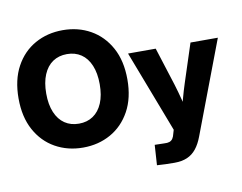

<svg xmlns="http://www.w3.org/2000/svg" viewBox="-95 -871 1524 1208"><g transform="rotate(-10 667.0 -267.0)"><path d="M376.5 11.2Q277.8 11.2 199 -33.2Q120.1 -77.6 74.5 -161.4Q28.8 -245.1 28.8 -363.3Q28.8 -482.4 74.5 -566.4Q120.1 -650.4 199 -694.6Q277.8 -738.8 376.5 -738.8Q474.6 -738.8 553.2 -694.6Q631.8 -650.4 678 -566.4Q724.1 -482.4 724.1 -363.3Q724.1 -244.6 678 -160.9Q631.8 -77.1 553.2 -33Q474.6 11.2 376.5 11.2ZM376.5 -141.6Q428.7 -141.6 467 -167.5Q505.4 -193.4 526.4 -243.2Q547.4 -293 547.4 -363.3Q547.4 -434.1 526.4 -484.1Q505.4 -534.2 467 -560.1Q428.7 -585.9 376.5 -585.9Q324.2 -585.9 285.9 -560.1Q247.6 -534.2 226.6 -484.1Q205.6 -434.1 205.6 -363.3Q205.6 -293 226.6 -243.2Q247.6 -193.4 285.9 -167.5Q324.2 -141.6 376.5 -141.6ZM813.5 201.2 821.8 72.3 882.3 73.7Q902.8 75.2 916 70.6Q929.2 65.9 937 54.2Q944.8 42.5 949.2 22.9L956.1 -0.5L756.3 -522.5H933.1L1010.7 -278.3Q1025.9 -228.5 1038.8 -178Q1051.8 -127.4 1064.9 -75.2H1020Q1032.7 -127.4 1046.1 -178.2Q1059.6 -229 1075.7 -278.3L1155.3 -522.5H1330.1L1106 69.3Q1088.9 115.2 1064.7 145.5Q1040.5 175.8 1006.6 190.4Q972.7 205.1 925.3 205.1Q897 205.1 867.9 204.1Q838.9 203.1 813.5 201.2Z"/></g></svg>

Font: Inter 28pt ExtraBold
Style: Regular
Weight: 800
Designer: Rasmus Andersson
Foundry: rsms
Version: Version 4.001;git-66647c0bb